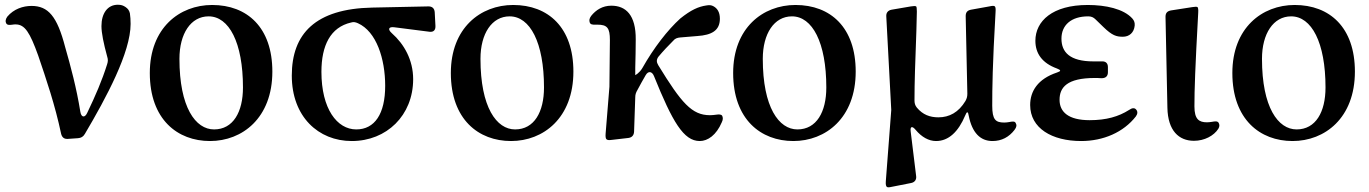

<svg xmlns="http://www.w3.org/2000/svg" viewBox="-20 -572 5777 810"><path d="M266 14 309 11C322 10 331 5 338 -7C429 -161 531 -351 531 -471C531 -488 530 -502 528 -516C525 -528 520 -535 510 -542C500 -549 491 -552 477 -552C434 -552 408 -516 408 -462C408 -433 417 -389 432 -334C436 -322 436 -313 432 -301C410 -231 383 -169 348 -96C338 -74 323 -76 319 -100C303 -200 278 -293 255 -373C221 -504 183 -547 113 -547C77 -547 38 -534 11 -502C3 -491 2 -481 6 -474C10 -466 19 -466 33 -468C37 -469 42 -469 46 -469C85 -469 106 -435 141 -338C175 -238 212 -130 238 -7C242 8 251 15 266 14Z M866 23C1002 23 1129 -74 1129 -270C1129 -456 1023 -551 875 -551C737 -551 612 -454 612 -264C612 -68 729 23 866 23ZM737 -324C737 -430 785 -503 860 -503C946 -503 1005 -393 1005 -203C1005 -100 964 -26 883 -26C805 -26 737 -119 737 -324Z M1464 23C1611 23 1723 -85 1723 -238C1723 -319 1685 -386 1633 -432C1615 -448 1619 -460 1643 -457L1792 -438C1809 -436 1818 -445 1817 -463L1814 -520C1813 -536 1804 -545 1788 -545L1550 -540C1311 -535 1211 -430 1211 -253C1211 -80 1323 23 1464 23ZM1336 -269C1336 -380 1374 -457 1461 -477C1471 -480 1479 -479 1490 -474C1568 -439 1605 -324 1605 -210C1605 -92 1561 -26 1483 -26C1402 -26 1336 -113 1336 -269Z M2136 23C2272 23 2399 -74 2399 -270C2399 -456 2293 -551 2145 -551C2007 -551 1882 -454 1882 -264C1882 -68 1999 23 2136 23ZM2007 -324C2007 -430 2055 -503 2130 -503C2216 -503 2275 -393 2275 -203C2275 -100 2234 -26 2153 -26C2075 -26 2007 -119 2007 -324Z M2538 15C2542 19 2548 20 2562 18L2631 10C2646 8 2654 -1 2655 -16L2660 -162C2660 -173 2663 -182 2669 -192C2681 -215 2692 -234 2704 -255C2715 -274 2731 -271 2739 -251C2817 -58 2864 23 2932 23C2966 23 3002 -2 3025 -56C3031 -68 3030 -76 3027 -83C3023 -90 3014 -90 3000 -88C2993 -87 2984 -86 2975 -86C2899 -86 2855 -137 2757 -297C2749 -310 2749 -321 2758 -333C2778 -357 2799 -379 2820 -400C2828 -410 2838 -413 2850 -414L2922 -420C2982 -424 3017 -443 3017 -493C3017 -522 3005 -537 2991 -545C2981 -551 2972 -551 2960 -549C2926 -544 2895 -530 2850 -494C2796 -445 2738 -370 2690 -285C2677 -263 2660 -255 2660 -255V-286C2661 -326 2662 -367 2662 -405C2663 -509 2620 -548 2559 -548C2522 -548 2494 -530 2474 -505C2466 -494 2465 -486 2468 -477C2471 -469 2479 -467 2495 -468H2500C2542 -468 2553 -454 2553 -403L2551 -206L2535 -9C2534 4 2535 11 2538 15Z M3327 23C3463 23 3590 -74 3590 -270C3590 -456 3484 -551 3336 -551C3198 -551 3073 -454 3073 -264C3073 -68 3190 23 3327 23ZM3198 -324C3198 -430 3246 -503 3321 -503C3407 -503 3466 -393 3466 -203C3466 -100 3425 -26 3344 -26C3266 -26 3198 -119 3198 -324Z M3740 -108 3717 193C3716 207 3718 213 3721 216C3724 219 3730 219 3743 216L3824 200C3839 197 3847 186 3845 171L3822 -17C3819 -39 3828 -42 3843 -24C3868 6 3898 23 3929 23C3982 23 4023 -16 4052 -85C4059 -103 4064 -103 4067 -83C4081 -13 4115 23 4167 23C4206 23 4237 6 4260 -24C4269 -36 4270 -44 4265 -53C4261 -61 4252 -60 4237 -57C4231 -56 4224 -55 4217 -55C4180 -55 4166 -67 4166 -126C4166 -199 4167 -296 4180 -521C4181 -535 4180 -542 4177 -545C4174 -548 4167 -548 4154 -545L4076 -531C4061 -528 4054 -520 4054 -504L4061 -177C4061 -165 4059 -157 4053 -146C4024 -98 3985 -77 3939 -77C3903 -77 3873 -88 3848 -118C3840 -128 3838 -137 3838 -149C3838 -225 3841 -306 3846 -443L3848 -523C3848 -537 3847 -543 3845 -545C3842 -547 3835 -547 3823 -545L3741 -531C3726 -528 3718 -518 3719 -503Z M4541 23C4635 23 4720 -14 4772 -81C4780 -92 4780 -102 4773 -110C4766 -118 4756 -117 4743 -108C4699 -80 4647 -65 4577 -65C4487 -65 4450 -100 4450 -151C4450 -203 4481 -243 4599 -243C4607 -243 4614 -243 4627 -242C4645 -242 4654 -251 4654 -267V-289C4654 -305 4645 -314 4628 -313H4593C4493 -313 4458 -352 4458 -409C4458 -466 4499 -503 4571 -503C4584 -503 4593 -499 4602 -490L4635 -458C4672 -422 4690 -417 4717 -417C4744 -417 4764 -434 4767 -464C4768 -476 4765 -485 4757 -494C4720 -535 4644 -551 4569 -551C4420 -551 4348 -483 4348 -400C4348 -347 4376 -306 4439 -283C4457 -276 4457 -272 4439 -266C4358 -239 4326 -187 4326 -129C4326 -31 4418 23 4541 23Z M5017 22C5061 22 5101 1 5120 -29C5126 -39 5125 -47 5121 -54C5117 -61 5107 -61 5093 -58C5086 -57 5079 -56 5072 -56C5038 -56 5019 -69 5019 -123C5019 -195 5022 -282 5035 -519C5036 -533 5034 -540 5032 -542C5029 -544 5022 -544 5010 -542L4920 -528C4904 -525 4897 -517 4897 -501L4905 -117C4907 -21 4953 22 5017 22Z M5433 23C5569 23 5696 -74 5696 -270C5696 -456 5590 -551 5442 -551C5304 -551 5179 -454 5179 -264C5179 -68 5296 23 5433 23ZM5304 -324C5304 -430 5352 -503 5427 -503C5513 -503 5572 -393 5572 -203C5572 -100 5531 -26 5450 -26C5372 -26 5304 -119 5304 -324Z"/></svg>

Font: 寒蝉锦书宋Pro Soft
Style: Regular
Weight: 700
Designer: 寒蝉锦书宋{Warren} 思源宋体{Ryoko NISHIZUKA 西塚涼子 (kana & ideographs); Frank Grießhammer (Latin, Greek & Cyrillic); Wenlong ZHANG 
Foundry: Adobe & ChillType
Version: Version 2.000;Glyphs 3.1.1 (3135)